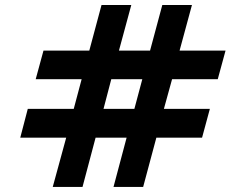

<svg xmlns="http://www.w3.org/2000/svg" viewBox="-20 -740 971 759"><path d="M306.2 -1H188.5L241.7 -195.8H60.1L89.8 -309.6H271.5L302.7 -426.8H121.1L151.9 -540H333L381.3 -720.2H499L450.2 -540H573.2L621.6 -720.2H738.8L689.9 -540H871.6L840.8 -426.8H660.2L627.9 -309.6H809.6L778.8 -195.8H598.1L545.9 -1H428.7L480.5 -195.8H357.9ZM419.9 -426.8 389.2 -309.6H511.2L542.5 -426.8Z"/></svg>

Font: Vela Sans Bd
Style: Bold
Weight: 700
Designer: Principal design: Mikhail Sharanda - project Manrope.
Design modification: Ravid Balaliev
Foundry: Mikhail Sharanda
Version: Version 1.001